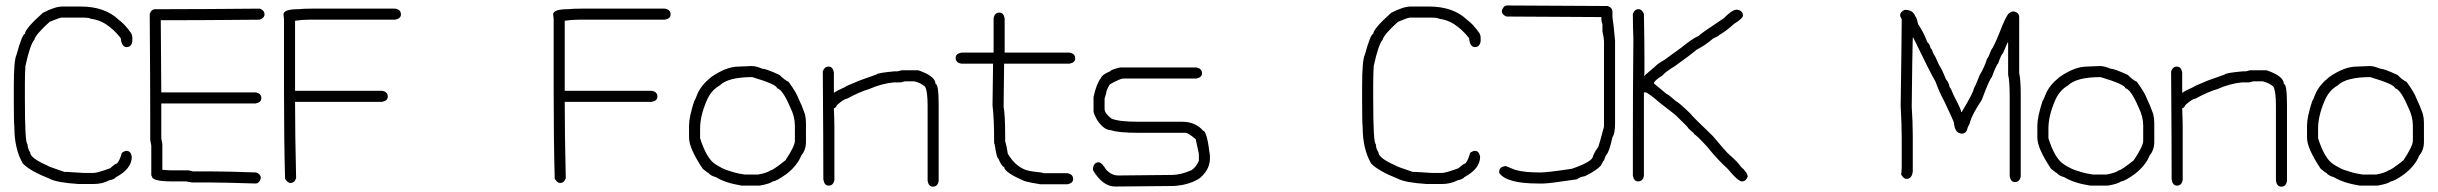

<svg xmlns="http://www.w3.org/2000/svg" viewBox="-20 -700 9040 712"><path d="M210.9 -675.8H279.3Q368.7 -675.8 419.9 -627Q442.9 -610.4 466.8 -576.2Q470.7 -568.8 470.7 -560.5V-546.9Q467.3 -525.4 449.2 -525.4Q431.2 -525.4 427.7 -558.6Q403.3 -590.3 371.1 -611.3Q347.2 -626.5 314.5 -630.9Q314.5 -634.3 285.2 -634.8H209Q201.7 -634.8 164.1 -619.1Q110.8 -570.8 107.4 -552.7Q91.8 -535.6 74.2 -455.1Q72.3 -421.9 72.3 -390.6V-334Q72.3 -166 82 -166Q82 -149.9 91.8 -134.8Q91.8 -113.8 156.2 -85.9Q156.2 -83.5 218.8 -62.5H228.5Q233.4 -62.5 291 -58.6H326.2Q341.3 -58.6 388.7 -76.2Q408.2 -93.8 414.1 -93.8Q424.8 -106.4 431.6 -132.8Q441.9 -140.6 449.2 -140.6Q464.8 -140.6 468.8 -119.1Q468.8 -74.2 410.2 -43Q404.8 -35.2 384.8 -31.2Q359.4 -17.6 326.2 -17.6H271.5Q190.4 -22.9 164.1 -37.1Q91.3 -65.9 64.5 -93.8Q33.2 -148.4 33.2 -228.5Q31.2 -246.1 31.2 -322.3V-380.9Q31.2 -476.6 41 -496.1Q62.5 -574.2 72.3 -574.2Q72.3 -592.8 138.7 -652.3Q184.1 -675.8 210.9 -675.8Z M943.4 -668Q960.9 -661.6 960.9 -646.5Q960.9 -634.3 943.4 -627Q724.6 -625 609.4 -625H576.2Q578.1 -398.9 578.1 -357.4H927.7Q949.2 -354 949.2 -335.9Q949.2 -320.3 927.7 -316.4H578.1V-187.5Q582 -168.5 582 -166V-70.3Q605 -68.4 615.2 -68.4H679.7Q693.4 -64.5 695.3 -64.5H753.9Q820.3 -64.5 929.7 -60.5Q947.3 -54.2 947.3 -39.1Q941.4 -19.5 927.7 -19.5Q803.2 -23.4 752 -23.4H691.4Q689 -23.4 669.9 -27.3H617.2Q543 -27.3 543 -46.9Q541 -46.9 541 -52.7V-160.2Q541 -162.6 537.1 -181.6V-255.9Q537.1 -393.1 535.2 -648.4Q541.5 -666 556.6 -666H609.4Q724.6 -666 943.4 -668Z M1136.7 -668H1445.3Q1466.8 -664.6 1466.8 -646.5Q1466.8 -630.9 1445.3 -627H1125Q1100.1 -627 1074.2 -623V-363.3H1396.5Q1418 -359.9 1418 -341.8Q1418 -326.2 1396.5 -322.3H1074.2V-320.3Q1074.2 -200.7 1078.1 -39.1Q1071.8 -21.5 1056.6 -21.5Q1046.9 -21.5 1037.1 -37.1Q1033.2 -176.8 1033.2 -357.4V-625Q1033.2 -633.3 1031.2 -646.5Q1031.2 -666 1087.9 -666Q1104 -668 1136.7 -668Z M2136.7 -668H2445.3Q2466.8 -664.6 2466.8 -646.5Q2466.8 -630.9 2445.3 -627H2125Q2100.1 -627 2074.2 -623V-363.3H2396.5Q2418 -359.9 2418 -341.8Q2418 -326.2 2396.5 -322.3H2074.2V-320.3Q2074.2 -200.7 2078.1 -39.1Q2071.8 -21.5 2056.6 -21.5Q2046.9 -21.5 2037.1 -37.1Q2033.2 -176.8 2033.2 -357.4V-625Q2033.2 -633.3 2031.2 -646.5Q2031.2 -666 2087.9 -666Q2104 -668 2136.7 -668Z M2767.6 -455.1Q2783.7 -455.1 2806.6 -445.3Q2820.8 -445.3 2871.1 -421.9Q2887.2 -404.8 2904.3 -396.5Q2933.6 -356.4 2941.4 -334Q2953.1 -310.5 2964.8 -277.3Q2968.8 -261.7 2968.8 -244.1V-173.8Q2968.8 -143.6 2951.2 -123Q2937 -86.4 2896.5 -54.7Q2857.9 -27.3 2845.7 -27.3Q2835.9 -18.6 2796.9 -11.7H2730.5Q2669.9 -21.5 2634.8 -43Q2613.8 -48.8 2607.4 -58.6Q2604.5 -58.6 2585.9 -74.2Q2535.2 -149.9 2535.2 -189.5V-234.4Q2535.2 -266.1 2554.7 -326.2Q2556.6 -326.2 2566.4 -351.6Q2580.1 -384.3 2617.2 -414.1Q2673.3 -453.1 2718.8 -453.1Q2756.3 -455.1 2767.6 -455.1ZM2576.2 -222.7V-187.5Q2600.6 -109.9 2634.8 -89.8Q2661.1 -73.2 2677.7 -68.4L2703.1 -60.5Q2715.8 -56.6 2742.2 -52.7H2791Q2822.8 -58.1 2837.9 -68.4Q2845.7 -68.4 2892.6 -105.5Q2927.7 -158.2 2927.7 -177.7V-234.4Q2927.7 -268.1 2910.2 -302.7Q2881.8 -369.1 2861.3 -373Q2861.3 -386.7 2769.5 -414.1Q2680.2 -414.1 2648.4 -382.8Q2615.7 -364.3 2599.6 -324.2Q2576.2 -269.5 2576.2 -222.7Z M3052.7 -453.1Q3068.4 -453.1 3072.3 -431.6V-355.5Q3082.5 -363.3 3113.3 -377Q3113.3 -379.4 3169.9 -402.3L3230.5 -423.8Q3230.5 -429.2 3296.9 -435.5H3308.6Q3322.3 -439.5 3324.2 -439.5H3384.8Q3449.2 -418 3449.2 -388.7Q3460.9 -388.7 3460.9 -310.5V-29.3Q3457.5 -7.8 3439.5 -7.8Q3423.8 -7.8 3419.9 -29.3V-306.6Q3419.9 -363.8 3410.2 -378.9Q3394.5 -392.6 3371.1 -398.4H3335.9Q3334 -398.4 3320.3 -394.5H3294.9Q3250.5 -390.6 3201.2 -369.1Q3167.5 -359.4 3121.1 -334Q3110.4 -334 3084 -310.5Q3079.1 -298.8 3072.3 -298.8Q3074.2 -249.5 3074.2 -226.6V-33.2Q3070.8 -11.7 3052.7 -11.7Q3036.6 -11.7 3033.2 -35.2Q3033.2 -166.5 3031.2 -435.5Q3037.6 -453.1 3052.7 -453.1Z M3686 -653.3Q3701.7 -653.3 3705.6 -631.8V-504.9H3945.8Q3967.3 -501.5 3967.3 -483.4Q3967.3 -467.8 3945.8 -463.9H3703.6Q3701.7 -331.1 3701.7 -303.7Q3707.5 -275.4 3707.5 -194.3V-176.8Q3713.4 -157.2 3717.3 -129.9Q3745.1 -83 3785.6 -69.3Q3802.7 -64 3846.2 -59.6Q3846.2 -57.6 3852.1 -57.6H3938Q3959.5 -54.2 3959.5 -36.1Q3959.5 -20.5 3938 -16.6H3838.4Q3799.3 -22.9 3779.8 -28.3Q3703.6 -61 3703.6 -81.1Q3695.3 -81.1 3682.1 -112.3Q3676.3 -112.3 3668.5 -165Q3666.5 -165 3666.5 -172.9V-180.7Q3666.5 -260.3 3660.6 -309.6Q3660.6 -341.8 3662.6 -463.9H3545.4Q3523.9 -467.3 3523.9 -485.4Q3523.9 -501 3545.4 -504.9H3664.6V-631.8Q3668 -653.3 3686 -653.3Z M4132.8 -449.7H4416Q4437.5 -446.3 4437.5 -428.2Q4437.5 -412.6 4416 -408.7H4144.5Q4134.8 -408.7 4095.7 -387.2Q4082 -365.2 4082 -354Q4076.2 -336.4 4076.2 -334.5V-295.4Q4076.2 -279.8 4101.6 -260.3Q4127.9 -248.5 4203.1 -248.5H4363.3Q4413.6 -248.5 4441.4 -215.3Q4455.6 -215.3 4466.8 -123.5V-111.8Q4466.8 -71.8 4429.7 -39.6Q4403.8 -22 4365.2 -14.2Q4338.9 -10.3 4332 -10.3Q4163.1 -8.3 4115.2 -8.3Q4069.3 -8.3 4033.2 -68.8V-76.7Q4036.6 -98.1 4054.7 -98.1Q4065.4 -98.1 4082 -70.8Q4102.1 -49.3 4127 -49.3H4128.9Q4309.1 -51.3 4326.2 -51.3Q4357.9 -51.3 4398.4 -68.8Q4416.5 -81.1 4425.8 -104V-129.4Q4414.1 -183.1 4414.1 -184.1Q4385.3 -207.5 4377 -207.5H4203.1Q4126 -207.5 4099.6 -217.3Q4074.2 -217.3 4048.8 -254.4Q4035.2 -279.3 4035.2 -287.6V-340.3Q4045.4 -388.2 4062.5 -410.6Q4067.9 -424.3 4097.7 -436Q4097.7 -440.9 4132.8 -449.7Z M5210.9 -675.8H5279.3Q5368.7 -675.8 5419.9 -627Q5442.9 -610.4 5466.8 -576.2Q5470.7 -568.8 5470.7 -560.5V-546.9Q5467.3 -525.4 5449.2 -525.4Q5431.2 -525.4 5427.7 -558.6Q5403.3 -590.3 5371.1 -611.3Q5347.2 -626.5 5314.5 -630.9Q5314.5 -634.3 5285.2 -634.8H5209Q5201.7 -634.8 5164.1 -619.1Q5110.8 -570.8 5107.4 -552.7Q5091.8 -535.6 5074.2 -455.1Q5072.3 -421.9 5072.3 -390.6V-334Q5072.3 -166 5082 -166Q5082 -149.9 5091.8 -134.8Q5091.8 -113.8 5156.2 -85.9Q5156.2 -83.5 5218.8 -62.5H5228.5Q5233.4 -62.5 5291 -58.6H5326.2Q5341.3 -58.6 5388.7 -76.2Q5408.2 -93.8 5414.1 -93.8Q5424.8 -106.4 5431.6 -132.8Q5441.9 -140.6 5449.2 -140.6Q5464.8 -140.6 5468.8 -119.1Q5468.8 -74.2 5410.2 -43Q5404.8 -35.2 5384.8 -31.2Q5359.4 -17.6 5326.2 -17.6H5271.5Q5190.4 -22.9 5164.1 -37.1Q5091.3 -65.9 5064.5 -93.8Q5033.2 -148.4 5033.2 -228.5Q5031.2 -246.1 5031.2 -322.3V-380.9Q5031.2 -476.6 5041 -496.1Q5062.5 -574.2 5072.3 -574.2Q5072.3 -592.8 5138.7 -652.3Q5184.1 -675.8 5210.9 -675.8Z M5568.8 -679.7Q5860.4 -677.7 5941.9 -677.7Q5959.5 -671.4 5959.5 -656.2V-636.7Q5963.4 -613.8 5969.2 -548.8V-244.1Q5969.2 -203.6 5959.5 -191.4Q5948.2 -139.2 5938 -127Q5932.6 -120.6 5928.2 -105.5Q5926.3 -105.5 5916.5 -85.9Q5899.9 -67.4 5857.9 -46.9Q5835.9 -43 5828.6 -35.2Q5724.6 -19.5 5703.6 -19.5H5682.1Q5567.4 -19.5 5539.6 -58.6V-64.5Q5539.6 -80.1 5561 -84H5564.9Q5600.6 -68.4 5606 -68.4Q5634.8 -60.5 5689.9 -60.5H5693.8Q5718.8 -60.5 5809.1 -74.2Q5887.2 -101.1 5887.2 -121.1Q5897 -143.6 5906.7 -154.3Q5910.6 -164.1 5928.2 -230.5V-546.9Q5928.2 -557.6 5922.4 -584V-609.4Q5922.4 -611.3 5918.5 -625V-636.7H5916.5Q5860.8 -636.7 5566.9 -638.7Q5549.3 -645 5549.3 -660.2Q5555.2 -679.7 5568.8 -679.7Z M6056.6 -666Q6068.8 -666 6076.2 -648.4Q6078.1 -543.9 6078.1 -480.5V-427.7L6076.2 -418L6115.2 -451.2Q6129.4 -465.8 6150.4 -476.6L6214.8 -523.4Q6250.5 -553.2 6281.2 -568.4Q6283.2 -573.2 6373 -632.8Q6403.3 -664.1 6419.9 -664.1H6421.9Q6443.4 -660.6 6443.4 -642.6Q6443.4 -631.8 6410.2 -611.3Q6382.3 -585.4 6355.5 -570.3Q6355.5 -567.4 6332 -556.6Q6305.7 -533.2 6271.5 -515.6Q6245.1 -493.2 6191.4 -455.1Q6156.7 -434.1 6144.5 -419.9Q6113.3 -400.4 6113.3 -390.6L6160.2 -351.6Q6164.6 -351.6 6193.4 -326.2Q6207 -319.3 6250 -277.3Q6250 -273.9 6332 -195.3Q6379.4 -137.7 6394.5 -125Q6426.3 -97.2 6435.5 -82Q6460.9 -60.1 6460.9 -44.9Q6454.6 -27.3 6439.5 -27.3Q6425.3 -27.3 6386.7 -74.2Q6349.1 -107.9 6310.5 -156.2Q6269 -201.2 6263.7 -201.2Q6263.2 -205.6 6242.2 -222.7Q6242.2 -226.6 6201.2 -265.6Q6201.2 -268.6 6140.6 -314.5Q6090.3 -357.4 6082 -357.4H6076.2V-48.8Q6072.8 -27.3 6054.7 -27.3Q6039.1 -27.3 6035.2 -48.8V-187.5Q6035.2 -350.6 6037.1 -558.6Q6035.2 -593.8 6035.2 -648.4Q6041.5 -666 6056.6 -666Z M7043.9 -663.6Q7074.7 -663.6 7083 -638.2Q7086.9 -638.2 7092.8 -610.8Q7111.8 -583.5 7127.9 -542.5Q7134.8 -538.6 7139.6 -521Q7142.6 -521 7151.4 -497.6Q7154.3 -497.1 7170.9 -458.5Q7180.7 -445.3 7196.3 -405.8Q7206.1 -396 7210 -376.5Q7212.9 -376.5 7225.6 -345.2Q7252.9 -293.5 7252.9 -284.7H7254.9Q7299.8 -359.9 7299.8 -372.6Q7304.7 -378.9 7321.3 -421.4Q7339.4 -451.7 7348.6 -481.9Q7353 -484.9 7364.3 -515.1Q7373.5 -525.4 7397.5 -585.4Q7414.1 -628.9 7426.8 -647.9Q7438 -657.7 7446.3 -657.7Q7467.8 -654.3 7467.8 -636.2V-429.2Q7473.6 -405.3 7473.6 -343.3V-46.4Q7470.2 -24.9 7452.1 -24.9Q7436.5 -24.9 7432.6 -46.4V-341.3Q7432.6 -399.4 7426.8 -423.3V-542.5H7424.8L7407.2 -501.5Q7402.8 -501.5 7389.6 -464.4Q7383.8 -460.9 7366.2 -413.6Q7358.4 -408.2 7329.1 -329.6Q7294.4 -277.3 7286.1 -249.5Q7286.1 -244.1 7276.4 -226.1Q7272.9 -204.6 7254.9 -204.6Q7229.5 -204.6 7225.6 -245.6Q7225.6 -249 7190.4 -323.7Q7171.9 -357.4 7157.2 -397.9Q7137.7 -430.7 7075.2 -560.1H7073.2Q7071.3 -500.5 7069.3 -304.2Q7073.2 -244.1 7073.2 -196.8V-64Q7069.8 -36.6 7049.8 -36.6Q7040 -36.6 7030.3 -52.2Q7032.2 -71.8 7032.2 -81.5V-187Q7032.2 -237.8 7028.3 -308.1Q7032.2 -578.6 7032.2 -628.4Q7026.4 -638.2 7026.4 -644Q7026.4 -656.2 7043.9 -663.6Z M7767.6 -455.1Q7783.7 -455.1 7806.6 -445.3Q7820.8 -445.3 7871.1 -421.9Q7887.2 -404.8 7904.3 -396.5Q7933.6 -356.4 7941.4 -334Q7953.1 -310.5 7964.8 -277.3Q7968.8 -261.7 7968.8 -244.1V-173.8Q7968.8 -143.6 7951.2 -123Q7937 -86.4 7896.5 -54.7Q7857.9 -27.3 7845.7 -27.3Q7835.9 -18.6 7796.9 -11.7H7730.5Q7669.9 -21.5 7634.8 -43Q7613.8 -48.8 7607.4 -58.6Q7604.5 -58.6 7585.9 -74.2Q7535.2 -149.9 7535.2 -189.5V-234.4Q7535.2 -266.1 7554.7 -326.2Q7556.6 -326.2 7566.4 -351.6Q7580.1 -384.3 7617.2 -414.1Q7673.3 -453.1 7718.8 -453.1Q7756.3 -455.1 7767.6 -455.1ZM7576.2 -222.7V-187.5Q7600.6 -109.9 7634.8 -89.8Q7661.1 -73.2 7677.7 -68.4L7703.1 -60.5Q7715.8 -56.6 7742.2 -52.7H7791Q7822.8 -58.1 7837.9 -68.4Q7845.7 -68.4 7892.6 -105.5Q7927.7 -158.2 7927.7 -177.7V-234.4Q7927.7 -268.1 7910.2 -302.7Q7881.8 -369.1 7861.3 -373Q7861.3 -386.7 7769.5 -414.1Q7680.2 -414.1 7648.4 -382.8Q7615.7 -364.3 7599.6 -324.2Q7576.2 -269.5 7576.2 -222.7Z M8052.7 -453.1Q8068.4 -453.1 8072.3 -431.6V-355.5Q8082.5 -363.3 8113.3 -377Q8113.3 -379.4 8169.9 -402.3L8230.5 -423.8Q8230.5 -429.2 8296.9 -435.5H8308.6Q8322.3 -439.5 8324.2 -439.5H8384.8Q8449.2 -418 8449.2 -388.7Q8460.9 -388.7 8460.9 -310.5V-29.3Q8457.5 -7.8 8439.5 -7.8Q8423.8 -7.8 8419.9 -29.3V-306.6Q8419.9 -363.8 8410.2 -378.9Q8394.5 -392.6 8371.1 -398.4H8335.9Q8334 -398.4 8320.3 -394.5H8294.9Q8250.5 -390.6 8201.2 -369.1Q8167.5 -359.4 8121.1 -334Q8110.4 -334 8084 -310.5Q8079.1 -298.8 8072.3 -298.8Q8074.2 -249.5 8074.2 -226.6V-33.2Q8070.8 -11.7 8052.7 -11.7Q8036.6 -11.7 8033.2 -35.2Q8033.2 -166.5 8031.2 -435.5Q8037.6 -453.1 8052.7 -453.1Z M8767.6 -455.1Q8783.7 -455.1 8806.6 -445.3Q8820.8 -445.3 8871.1 -421.9Q8887.2 -404.8 8904.3 -396.5Q8933.6 -356.4 8941.4 -334Q8953.1 -310.5 8964.8 -277.3Q8968.8 -261.7 8968.8 -244.1V-173.8Q8968.8 -143.6 8951.2 -123Q8937 -86.4 8896.5 -54.7Q8857.9 -27.3 8845.7 -27.3Q8835.9 -18.6 8796.9 -11.7H8730.5Q8669.9 -21.5 8634.8 -43Q8613.8 -48.8 8607.4 -58.6Q8604.5 -58.6 8585.9 -74.2Q8535.2 -149.9 8535.2 -189.5V-234.4Q8535.2 -266.1 8554.7 -326.2Q8556.6 -326.2 8566.4 -351.6Q8580.1 -384.3 8617.2 -414.1Q8673.3 -453.1 8718.8 -453.1Q8756.3 -455.1 8767.6 -455.1ZM8576.2 -222.7V-187.5Q8600.6 -109.9 8634.8 -89.8Q8661.1 -73.2 8677.7 -68.4L8703.1 -60.5Q8715.8 -56.6 8742.2 -52.7H8791Q8822.8 -58.1 8837.9 -68.4Q8845.7 -68.4 8892.6 -105.5Q8927.7 -158.2 8927.7 -177.7V-234.4Q8927.7 -268.1 8910.2 -302.7Q8881.8 -369.1 8861.3 -373Q8861.3 -386.7 8769.5 -414.1Q8680.2 -414.1 8648.4 -382.8Q8615.7 -364.3 8599.6 -324.2Q8576.2 -269.5 8576.2 -222.7Z"/></svg>

Font: CEF Fonts CJK Mono
Style: Regular
Weight: 400
Designer: PartyBoss (派对大魔王)
Version: Release 2.25